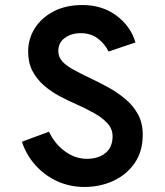

<svg xmlns="http://www.w3.org/2000/svg" viewBox="-20 -732 656 764"><path d="M316 12Q259 12 209.2 -10.2Q159.5 -32.5 122.5 -73Q85.5 -113.5 67 -168L175 -208Q197.5 -160 238.2 -130Q279 -100 326 -100Q371 -100 399.5 -123Q428 -146 428 -190Q428 -218.5 408 -240.8Q388 -263 355.2 -281.5Q322.5 -300 284 -317Q250.5 -331.5 216.8 -349.5Q183 -367.5 154.8 -392Q126.5 -416.5 109.2 -449.5Q92 -482.5 92 -527Q92 -577.5 118.5 -619.5Q145 -661.5 193.5 -686.8Q242 -712 308 -712Q387 -712 443.8 -669.5Q500.5 -627 519 -563L412 -527Q397 -558 369 -579Q341 -600 301 -600Q263.5 -600 237.8 -581Q212 -562 212 -529Q212 -506 226.8 -489Q241.5 -472 270.2 -456Q299 -440 341 -420Q375 -404 411 -384.2Q447 -364.5 478.2 -338.5Q509.5 -312.5 528.8 -277.5Q548 -242.5 548 -196Q548 -129.5 515.8 -83Q483.5 -36.5 430.8 -12.2Q378 12 316 12Z"/></svg>

Font: Overpass Mono
Style: Bold
Weight: 700
Monospace: yes
Designer: Delve Withrington, Dave Bailey
Foundry: Delve Fonts LLC
Version: Version 4.000